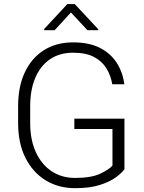

<svg xmlns="http://www.w3.org/2000/svg" viewBox="-20 -933 724 962"><path d="M603.5 -338.4V-85Q591.3 -67.4 561.5 -45.2Q531.7 -22.9 481.4 -6.6Q431.2 9.8 356.4 9.8Q272.5 9.8 208 -30Q143.6 -69.8 107.2 -142.8Q70.8 -215.8 70.8 -315.4V-401.4Q70.8 -499 104.5 -570.8Q138.2 -642.6 200 -681.6Q261.7 -720.7 346.7 -720.7Q425.8 -720.7 480 -693.4Q534.2 -666 564.7 -618.4Q595.2 -570.8 603 -510.7H542.5Q535.6 -553.2 513.9 -589.4Q492.2 -625.5 451.7 -647.2Q411.1 -668.9 346.7 -668.9Q277.8 -668.9 229.7 -635.5Q181.6 -602.1 156.5 -542.2Q131.3 -482.4 131.3 -402.3V-315.4Q131.3 -232.9 159.4 -171.1Q187.5 -109.4 238 -75.4Q288.6 -41.5 356.4 -41.5Q438 -41.5 483.2 -63.2Q528.3 -85 543.5 -103.5V-286.6H352.5V-338.4ZM354.5 -912.6 472.2 -786.6V-781.7H418L335.4 -870.6L253.9 -781.7H201.2V-787.6L317.4 -912.6Z"/></svg>

Font: Vazirmatn RD FD ExtraLight
Style: Regular
Weight: 200
Designer: Saber Rastikerdar
Foundry: Saber Rastikerdar
Version: Version 33.003